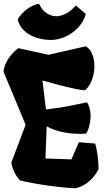

<svg xmlns="http://www.w3.org/2000/svg" viewBox="-22 -1006 584 1036"><path d="M84.5 -33.2C154.3 -14.6 300.3 7.3 387.2 9.8C441.9 -3.9 484.4 -43 509.8 -94.2C509.8 -137.7 501.5 -204.1 491.2 -231.4L403.3 -238.8L363.3 -146L223.1 -150.9L230 -324.2C282.2 -294.9 349.6 -283.7 412.6 -283.7C422.4 -283.7 432.1 -284.2 441.9 -285.2C453.1 -297.4 466.8 -337.9 466.8 -379.9C466.8 -406.2 461.4 -432.6 447.3 -454.1C374 -439 328.6 -426.8 226.1 -415.5L207 -571.8C312 -543 378.4 -523.9 436 -518.6C468.3 -543 487.3 -598.1 487.3 -649.9C487.3 -694.8 473.1 -737.8 440.9 -756.3L239.7 -710.4L77.1 -746.1C36.6 -717.8 -2.4 -661.1 -2.4 -617.7L116.2 -332.5L39.1 -128.9C43.9 -94.2 60.1 -62.5 84.5 -33.2ZM255.9 -790.5C336.4 -792.5 419.9 -851.1 440.9 -930.7L387.2 -976.6C346.2 -927.2 299.8 -918.5 286.6 -918.5C271 -918.5 220.7 -918 188.5 -985.8C149.9 -979.5 103.5 -950.2 73.7 -901.9C89.8 -825.2 176.3 -789.6 255.9 -790.5Z"/></svg>

Font: Fruktur
Style: Regular
Weight: 400
Designer: Viktoriya Grabowska
Foundry: Viktoriya Grabowska
Version: Version 1.002